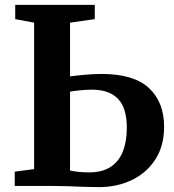

<svg xmlns="http://www.w3.org/2000/svg" viewBox="-20 -763 714 788"><path d="M385 5Q358 5 325.2 3.8Q292.5 2.5 257.2 1.2Q222 0 186 0H40.5V-58.5L120 -69V-670L42.5 -684.5V-743H369V-684.5L267.5 -670V-449.5Q293 -453 328.5 -456.2Q364 -459.5 397 -459.5Q529 -459.5 591.2 -401.8Q653.5 -344 653.5 -242.5Q653.5 -164.5 617.8 -109Q582 -53.5 521.2 -24.2Q460.5 5 385 5ZM346 -55.5Q399 -55.5 433.2 -77.5Q467.5 -99.5 484 -140.8Q500.5 -182 500.5 -239Q500.5 -319.5 464.5 -357.2Q428.5 -395 356.5 -395Q336 -395 310.5 -392.5Q285 -390 267.5 -387V-63Q281.5 -60 301.2 -57.8Q321 -55.5 346 -55.5Z"/></svg>

Font: Merriweather 24pt
Style: Bold
Weight: 700
Designer: Eben Sorkin
Foundry: Eben Sorkin
Version: Version 2.100